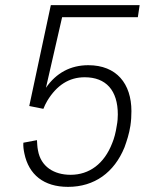

<svg xmlns="http://www.w3.org/2000/svg" viewBox="-20 -721 564 748"><path d="M492 -288C492 -395 434 -467 324 -467C255 -467 199 -437 159 -379L222 -654H517L524 -701H178L94 -308L149 -297C152 -305 159 -320 164 -328C201 -389 249 -420 310 -420C393 -420 439 -369 439 -275C439 -262 438 -247 435 -232C431 -205 425 -182 417 -163C386 -83 328 -40 255 -40C190 -40 139 -72 128 -135C125 -149 125 -162 124 -175L71 -165C70 -151 72 -137 75 -123C92 -41 150 7 245 7C348 7 425 -49 465 -147C474 -172 483 -199 488 -231C491 -251 492 -270 492 -288Z"/></svg>

Font: Arthouse Owned Light
Style: Italic
Weight: 300
Italic angle: -10°
Designer: Jeremy Tribby
Foundry: Tribby Type
Version: Version 1.000;PS 001.000;hotconv 1.0.88;makeotf.lib2.5.64775